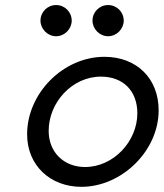

<svg xmlns="http://www.w3.org/2000/svg" viewBox="-20 -722 647 757"><path d="M377.9 -419.9C464.8 -419.9 521.5 -364.3 521.5 -275.4C521.5 -165 427.7 -63.5 315.4 -63.5C232.4 -63.5 171.9 -121.1 171.9 -206.1C171.9 -317.4 263.7 -419.9 377.9 -419.9ZM391.6 -498C229.5 -498 86.9 -354.5 86.9 -192.4C86.9 -70.3 177.7 14.6 300.8 14.6C460 14.6 605.5 -127 605.5 -287.1C605.5 -412.1 519.5 -498 391.6 -498ZM201.2 -702.1C167 -702.1 139.6 -674.8 139.6 -640.6C139.6 -608.4 167 -579.1 201.2 -579.1C235.4 -579.1 262.7 -608.4 262.7 -640.6C262.7 -674.8 235.4 -702.1 201.2 -702.1ZM406.2 -702.1C372.1 -702.1 344.7 -674.8 344.7 -640.6C344.7 -608.4 372.1 -579.1 406.2 -579.1C440.4 -579.1 467.8 -608.4 467.8 -640.6C467.8 -674.8 440.4 -702.1 406.2 -702.1Z"/></svg>

Font: Sen-gleads
Style: Italic
Weight: 400
Designer: Kosal Sen, Philatype
Foundry: Philatype
Version: Version 1.004; ttfautohint (v1.8.3)